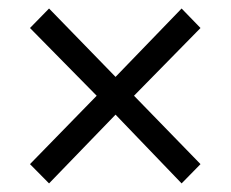

<svg xmlns="http://www.w3.org/2000/svg" viewBox="-20 -553 537 447"><path d="M49.8 -170.9 205.1 -330.1 49.8 -487.8 94.2 -533.2 249 -374 402.8 -533.2 446.8 -487.8 292 -330.1 446.8 -170.9 402.8 -126 249 -286.1 94.2 -126Z"/></svg>

Font: SourceSansPro-Regular
Style: Regular
Weight: 400
Designer: Paul D. Hunt
Foundry: Adobe Systems Incorporated
Version: Version 1.050;PS Version 1.000;hotconv 1.0.70;makeotf.lib2.5